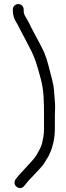

<svg xmlns="http://www.w3.org/2000/svg" viewBox="-20 -788 336 973"><path d="M45 -740V-734C45 -711.7 51.9 -690.3 65.1 -670.6C71.8 -660.6 80.3 -640.1 88.7 -625.7C99.7 -606.9 116.5 -571.9 128.5 -549.6C158.5 -493.6 167.6 -458.6 186.9 -387.2C202.8 -328.3 203 -269.3 203 -199V-136C203 -102.7 198.6 -87.7 193.2 -61.9C189.6 -44.9 174 -17.6 164.6 -1.3C154.9 15.5 133.3 36 118 53.9C101 73.7 77.6 95.4 59.9 119.6C50.7 132.2 51.4 148.7 64.3 158.8C75.7 167.8 91.7 167.8 101.4 155.6C119.7 132.6 133.5 116.9 141.9 109.2L142.4 108.8L142.8 108.4C162.7 86.5 177.1 71.1 185.6 62.6C200.8 47.3 215.1 21 226.2 2.4L226.5 2L226.7 1.6C247.6 -40.2 258 -86.3 258 -136V-199C258 -208.7 258.3 -219.9 259 -232.3C260.4 -259.4 257.3 -276 256 -298.7C252.9 -350.3 251.9 -355.5 233.6 -425.2C221.5 -471.1 214.9 -503.5 189.2 -552.6C165.8 -597.3 142.1 -639.8 124.6 -676.2C113.4 -699.4 100 -710 100 -734V-740C100 -755.6 87.5 -767.5 72.5 -767.5C57.5 -767.5 45 -755.6 45 -740Z"/></svg>

Font: MewTooHand
Style: BdWide
Weight: 400
Designer: Mew Too, Robert Jablonski
Version: Version 0.77